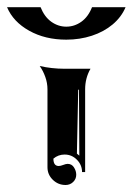

<svg xmlns="http://www.w3.org/2000/svg" viewBox="-33 -665 378 548"><path d="M-12.9 -644.5H82.8Q93.8 -616.9 113.4 -602.9Q133.1 -588.9 156.2 -588.9Q179.4 -588.9 199.1 -602.9Q218.8 -616.9 229.7 -644.5H325.4Q313.7 -616.5 288.6 -595.3Q263.4 -574.2 229.1 -563Q194.8 -551.8 156.2 -551.8Q95.9 -551.8 50.3 -577.3Q4.6 -602.8 -12.9 -644.5ZM80.3 -476.6Q115 -468.8 150.1 -468.8H225.3Q210 -442.1 210 -410.2V-173.8H201.2Q201.2 -194.3 186.5 -209.1Q171.9 -223.9 151.4 -223.9Q133.3 -223.9 119.4 -212.2Q119.4 -191.4 134.5 -191.2Q139.6 -191.2 147.3 -194.2Q155 -197.3 160.2 -197.3Q171.6 -197.3 178.1 -187.3Q184.6 -177.2 184.6 -166.3Q184.6 -154.1 175.7 -145.5Q166.7 -137 154.3 -137Q132.8 -137 117.7 -151.9Q102.5 -166.7 102.5 -187.7V-410.2Q102.5 -428 96.3 -445.4Q90.1 -462.9 80.3 -476.6ZM186.5 -226.6 193.4 -220.7 192.4 -409.2 190.2 -408.7Z"/></svg>

Font: AgreloyInT3
Style: Medium
Weight: 400
Designer: gluk
Foundry: gluk
Version: Version 0.27